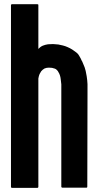

<svg xmlns="http://www.w3.org/2000/svg" viewBox="-20 -911 520 931"><path d="M403.3 -5.9Q403.3 -3.9 402.3 -2Q401.4 -1 398.4 -1Q360.4 -1 282.2 -1Q280.3 -1 279.3 -2Q277.3 -3.9 277.3 -5.9Q277.3 -161.1 277.3 -470.7Q277.3 -488.3 277.3 -502Q276.4 -515.6 274.4 -527.3Q273.4 -537.1 270.5 -545.9Q267.6 -554.7 263.7 -560.5Q260.7 -567.4 255.9 -571.3Q252 -576.2 246.1 -578.1Q239.3 -580.1 232.4 -582Q224.6 -583 216.8 -583Q210.9 -583 206.1 -582Q201.2 -581.1 196.3 -579.1Q192.4 -577.1 187.5 -573.2Q183.6 -569.3 179.7 -565.4Q175.8 -559.6 172.9 -553.7Q169.9 -547.9 168 -540Q167 -538.1 167 -535.2Q166 -533.2 166 -530.3Q166 -355.5 166 -4.9Q166 -2.9 164.1 -1Q163.1 0 161.1 0Q120.1 0 39.1 0Q36.1 0 35.2 -1Q33.2 -2.9 33.2 -4.9Q33.2 -115.2 33.2 -335.9Q33.2 -519.5 33.2 -885.7Q33.2 -888.7 35.2 -889.6Q36.1 -890.6 39.1 -890.6Q79.1 -890.6 161.1 -890.6Q163.1 -890.6 165 -889.6Q166 -888.7 166 -885.7Q166 -815.4 166 -673.8Q175.8 -684.6 187.5 -689.5Q199.2 -694.3 212.9 -696.3Q224.6 -697.3 237.3 -697.3Q250 -696.3 262.7 -695.3Q273.4 -693.4 285.2 -690.4Q296.9 -687.5 307.6 -682.6Q319.3 -677.7 330.1 -670.9Q340.8 -664.1 350.6 -656.2Q359.4 -649.4 363.3 -641.6Q367.2 -633.8 372.1 -626Q373 -623 375 -619.1Q376 -616.2 378.9 -612.3Q385.7 -596.7 390.6 -584Q395.5 -571.3 400.4 -541Q403.3 -523.4 404.3 -502.9Q404.3 -482.4 404.3 -459Q404.3 -457 404.3 -454.1Q404.3 -304.7 403.3 -5.9Z"/></svg>

Font: Typeface
Style: Regular
Weight: 400
Version: Version 1.0